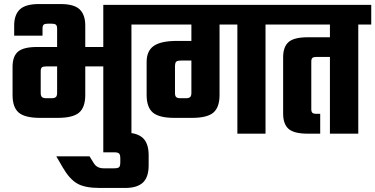

<svg xmlns="http://www.w3.org/2000/svg" viewBox="-20 -660 1853 948"><path d="M694 -636V-539H629V0H490V-332H401V-191Q401 -130 370.5 -104Q340 -78 265 -78H178Q103 -78 72.5 -104Q42 -130 42 -191V-330Q42 -382 69 -405Q96 -428 163 -428H262V-519Q262 -533 256 -538Q250 -543 236 -543H215Q201 -543 195.5 -538Q190 -533 190 -519V-484H50V-534Q50 -587 78 -613.5Q106 -640 172 -640H280Q346 -640 373.5 -613.5Q401 -587 401 -534V-428H490V-636ZM262 -201V-332H207Q192 -332 186.5 -327Q181 -322 181 -308V-201Q181 -186 187.5 -180.5Q194 -175 208 -175H235Q249 -175 255.5 -180.5Q262 -186 262 -201Z M599 -5Q657 -5 685.5 21.5Q714 48 714 107V156Q714 215 685.5 241.5Q657 268 599 268H471Q399 268 361 246Q323 224 290 167L258 112H422L444 147Q459 171 492 171H543Q562 171 568 165.5Q574 160 574 140V123Q574 104 568 98Q562 92 543 92H490V-5Z M1356 -636V-539H1291V0H1152V-539H1064V-191Q1064 -130 1033.5 -104Q1003 -78 928 -78H841Q766 -78 735 -104Q704 -130 704 -191V-354Q704 -409 739.5 -433.5Q775 -458 854 -458H925V-539H654V-636ZM871 -175H898Q912 -175 918.5 -180.5Q925 -186 925 -201V-361H875Q856 -361 850 -355.5Q844 -350 844 -330V-201Q844 -186 850 -180.5Q856 -175 871 -175Z M1813 -636V-539H1749V0H1609V-379H1543Q1528 -379 1522.5 -374Q1517 -369 1517 -356V-121Q1517 -108 1522.5 -103Q1528 -98 1543 -98H1561V0H1499Q1432 0 1405 -23.5Q1378 -47 1378 -99V-377Q1378 -429 1405 -452.5Q1432 -476 1499 -476H1609V-539H1316V-636Z"/></svg>

Font: Teko SemiBold
Style: Regular
Weight: 600
Designer: Manushi Parikh, Jonny Pinhorn
Foundry: Indian Type Foundry
Version: Version 1.106;PS 1.0;hotconv 1.0.78;makeotf.lib2.5.61930; tt